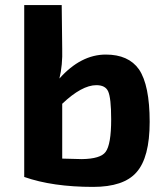

<svg xmlns="http://www.w3.org/2000/svg" viewBox="-20 -720 632 753"><path d="M224 -529Q226 -465 213 -412Q297 -506 395 -506Q484 -506 525 -448Q567 -386 567 -242Q567 -102 515 -44Q465 13 345 13Q186 13 75 -26V-700H222ZM224 -98 301 -96Q374 -97 394 -124Q416 -153 416 -252Q416 -336 404 -362Q393 -386 358 -386Q301 -386 224 -313Z"/></svg>

Font: Taylor Sans Bold LRS
Style: Bold
Weight: 700
Italic angle: -8°
Designer: Natanael Gama
Version: Version 1.001 September 8, 2015